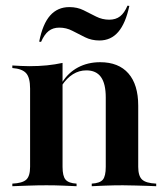

<svg xmlns="http://www.w3.org/2000/svg" viewBox="-20 -643 571 663"><path d="M296.8 0V-8.9Q325 -10.5 335.1 -22.6Q345.2 -34.7 345.2 -66.9V-306.5Q345.2 -354 328.6 -377Q312.1 -400 278.2 -400Q253.2 -400 231.9 -386.7Q210.5 -373.4 193.5 -347.6L194.4 -358.1Q215.3 -391.9 249.2 -410.1Q283.1 -428.2 325.8 -428.2Q389.5 -428.2 423.4 -389.5Q457.3 -350.8 457.3 -278.2V-66.9Q457.3 -35.5 470.6 -23Q483.9 -10.5 519.4 -8.9V0Q508.9 -0.8 489.5 -1.2Q470.2 -1.6 448 -2.4Q425.8 -3.2 404 -3.2Q372.6 -3.2 342.3 -2Q312.1 -0.8 296.8 0ZM22.6 0V-8.9Q57.3 -10.5 70.6 -22.6Q83.9 -34.7 83.9 -66.9V-337.1Q83.9 -375 70.2 -390.3Q56.5 -405.6 22.6 -408.1V-416.9Q38.7 -416.1 52.4 -415.3Q66.1 -414.5 81.5 -414.5Q113.7 -414.5 141.9 -417.3Q170.2 -420.2 196 -425.8V-66.9Q196 -34.7 206.5 -22.6Q216.9 -10.5 244.4 -8.9V0Q225.8 -0.8 198.4 -2Q171 -3.2 140.3 -3.2Q109.7 -3.2 77.4 -2Q45.2 -0.8 22.6 0ZM323.4 -503.2Q296 -503.2 273.4 -514.5Q250.8 -525.8 229.8 -536.7Q208.9 -547.6 184.7 -547.6Q162.9 -547.6 148 -535.9Q133.1 -524.2 121.8 -498.4L115.3 -499.2Q127.4 -560.5 153.2 -589.5Q179 -618.5 219.4 -618.5Q246.8 -618.5 268.5 -607.7Q290.3 -596.8 311.7 -585.9Q333.1 -575 357.3 -575Q379.8 -575 394.8 -586.7Q409.7 -598.4 420.2 -623.4L426.6 -622.6Q413.7 -562.1 388.3 -532.7Q362.9 -503.2 323.4 -503.2Z"/></svg>

Font: Playfair 144pt
Style: Bold
Weight: 700
Version: Version 2.001;gftools[0.9.30]